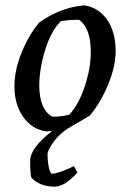

<svg xmlns="http://www.w3.org/2000/svg" viewBox="-20 -485 485 719"><path d="M185 214Q131 214 99 182Q93 176 93 117Q93 69 176 5Q162 7 154 7Q100 0 67 -47Q34 -94 34 -162Q34 -221 60 -286Q86 -351 126 -400Q203 -456 294 -465Q348 -458 380.5 -412Q413 -366 413 -294Q413 -236 385 -168.5Q357 -101 317 -53Q297 -40 251 -14Q208 10 183 43.5Q158 77 158 92Q158 117 161.5 135Q165 153 168.5 159.5Q172 166 175 166Q204 163 257 137L270 161Q222 214 185 214ZM176 -48Q213 -48 240 -56Q275 -94 297.5 -162Q320 -230 320 -290Q320 -380 276 -411Q234 -411 207 -405Q171 -368 149.5 -299Q128 -230 127 -167Q127 -75 176 -48Z"/></svg>

Font: Albura Medium
Style: Italic
Weight: 462
Italic angle: -7°
Designer: Mercedes Jáuregui
Foundry: Omnibus-Type Team
Version: Version 1.000